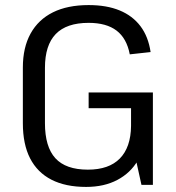

<svg xmlns="http://www.w3.org/2000/svg" viewBox="-20 -728 694 756"><path d="M319 8Q238 8 182.5 -20.5Q127 -49 98.5 -104.5Q70 -160 70 -243V-462Q70 -541 100.5 -596Q131 -651 188.5 -679.5Q246 -708 329 -708Q400 -708 451 -687Q502 -666 533 -625Q564 -584 573 -523L491 -514Q479 -577 439 -607.5Q399 -638 329 -638Q242 -638 199.5 -594Q157 -550 157 -461V-243Q157 -150 198 -105Q239 -60 326 -60Q409 -60 452 -104Q495 -148 496 -232L551 -212Q551 -145 522.5 -96Q494 -47 442 -19.5Q390 8 319 8ZM496 -186V-344L523 -302H329V-364H582V0H537Z"/></svg>

Font: Pathway Extreme
Style: Regular
Weight: 400
Designer: Eduardo Rodriguez Tunni
Foundry: Eduardo Rodriguez Tunni
Version: Version 1.001;gftools[0.9.26]